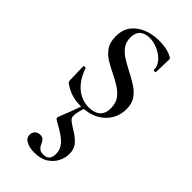

<svg xmlns="http://www.w3.org/2000/svg" viewBox="-217 -447 771 771"><g transform="rotate(45 169.0 -61.5)"><path d="M100 -325Q100 -299 113.5 -281Q127 -263 147.5 -250.5Q168 -238 191 -226Q217 -213 240 -198.5Q263 -184 278 -163.5Q293 -143 293 -110Q293 -78 277 -50.5Q261 -23 229.5 -6Q198 11 152 11Q127 11 104 4.5Q81 -2 56 -19Q54 -21 52 -24Q50 -27 50 -31L48 -109Q48 -112 53.5 -112.5Q59 -113 60 -110Q72 -76 90 -53.5Q108 -31 131 -19.5Q154 -8 180 -8Q212 -8 229.5 -24Q247 -40 246 -71Q245 -100 231 -118Q217 -136 196.5 -148.5Q176 -161 154 -172Q129 -184 106.5 -197.5Q84 -211 69.5 -232Q55 -253 55 -287Q55 -326 75 -350.5Q95 -375 126 -386.5Q157 -398 191 -398Q210 -398 228 -395Q246 -392 264 -383Q273 -380 273 -372Q273 -356 272 -338.5Q271 -321 271 -299Q271 -297 265 -297Q259 -297 259 -299Q259 -322 243 -340Q227 -358 203 -368.5Q179 -379 155 -379Q131 -379 115.5 -366Q100 -353 100 -325ZM173 2Q162 37 160.5 53.5Q159 70 169.5 78.5Q180 87 204 102Q225 114 241.5 132Q258 150 258 179Q258 200 247.5 222Q237 244 214 259.5Q191 275 154 275Q127 275 108.5 265.5Q90 256 90 237Q90 223 99 215Q108 207 120 207Q134 207 140 214Q146 221 150 231Q154 241 161.5 248Q169 255 186 255Q220 255 220 217Q220 191 201.5 170.5Q183 150 134 124Q121 117 120 112.5Q119 108 125 94Q133 75 137 64Q141 53 146 40Q151 27 160 1Z"/></g></svg>

Font: Cormorant Light
Style: Regular
Weight: 400
Version: Version 4.000